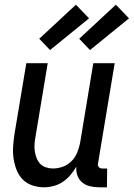

<svg xmlns="http://www.w3.org/2000/svg" viewBox="-20 -789 569 817"><path d="M167 8Q141 8 116.5 -0.5Q92 -9 75.5 -26.5Q59 -44 50 -67.5Q41 -91 37.5 -116Q34 -141 36 -167.5Q38 -194 42 -221L92 -520H183L131 -207Q128 -192 127 -176.5Q126 -161 128 -146Q130 -131 135.5 -117Q141 -103 150.5 -92.5Q160 -82 175 -77Q190 -72 205 -72Q226 -72 247 -79.5Q268 -87 284 -103Q300 -119 308.5 -140Q317 -161 321 -182L377 -520H468L397 -93Q396 -89 397 -85Q398 -81 400.5 -78Q403 -75 407 -73.5Q411 -72 416 -72H436L435 8H402Q382 8 363 3.5Q344 -1 330 -12.5Q316 -24 309.5 -42Q303 -60 305 -80Q294 -61 279.5 -44Q265 -27 247 -15Q229 -3 208 2.5Q187 8 167 8ZM363 -576 317 -624 473 -769 529 -711ZM193 -576 147 -624 303 -769 359 -711Z"/></svg>

Font: Iosevka Term Curly Medium
Style: Italic
Weight: 500
Italic angle: -9°
Designer: Belleve Invis
Foundry: Belleve Invis
Version: Version 32.3.0